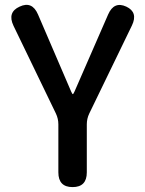

<svg xmlns="http://www.w3.org/2000/svg" viewBox="-20 -763 593 783"><path d="M276 0Q218 0 218 -60V-256Q218 -279 208 -300L35 -658Q9 -713 60 -736Q111 -760 135 -704L270 -390Q275 -379 277 -379Q279 -379 284 -390L421 -704Q445 -759 495 -736Q544 -713 518 -659L344 -300Q334 -279 334 -256V-60Q334 0 276 0Z"/></svg>

Font: Resource Han Rounded TW Medium
Style: Regular
Weight: 500
Designer: Cyano Hao (round all glyphs); Ryoko NISHIZUKA 西塚涼子 (kana, bopomofo & ideographs); Paul D. Hunt (Latin, Greek & Cyrillic)
Foundry: Cyano Hao
Version: 0.990